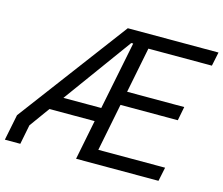

<svg xmlns="http://www.w3.org/2000/svg" viewBox="-108 -830 1118 961"><g transform="rotate(15 451.0 -349.0)"><path d="M-9 0H71L91 -101L167 -206H401L360 0H787L802 -72H456L505 -318H802L816 -390H520L567 -626H896L911 -698H441L18 -134ZM220 -278 477 -631H487L416 -278Z"/></g></svg>

Font: Braiins Sans
Style: Italic
Weight: 400
Italic angle: -11.31°
Designer: Mike Abbink, Paul van der Laan, Pieter van Rosmalen, Jiri Chlebus, Lubos Buracinsky
Foundry: Bold Monday, Sudetype
Version: Version 1.000;hotconv 1.0.109;makeotfexe 2.5.65596